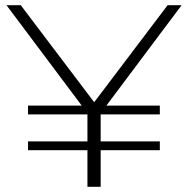

<svg xmlns="http://www.w3.org/2000/svg" viewBox="-20 -720 725 740"><path d="M390 -313H596V-279H368V-175H596V-141H368V0H317V-141H88V-175H317V-279H88V-313H295L5 -700H60L343 -326L626 -700H680Z"/></svg>

Font: Montserrat Atlas Light
Style: Regular
Weight: 300
Designer: Julieta Ulanovsky
Foundry: Julieta Ulanovsky
Version: Version 7.200